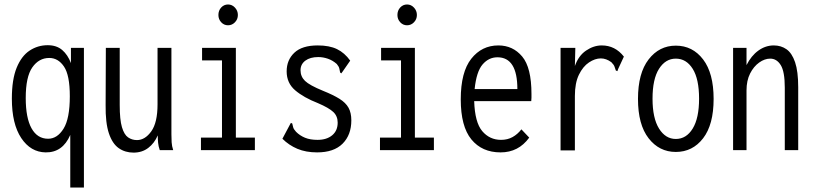

<svg xmlns="http://www.w3.org/2000/svg" viewBox="-20 -671 3640 858"><path d="M294 167V-68Q260 11 184 10Q117 9 75 -54Q33 -117 33 -230Q33 -316 54.5 -368.5Q76 -421 112.5 -445Q149 -469 193 -469Q233 -469 258 -447.5Q283 -426 297 -389V-457H355V167ZM195 -51Q236 -51 264 -96Q292 -141 292 -241Q292 -335 266 -373.5Q240 -412 200 -412Q154 -412 124.5 -370Q95 -328 95 -233Q95 -144 121 -97.5Q147 -51 195 -51Z M577 11Q539 11 510.5 -9Q482 -29 466.5 -75.5Q451 -122 452 -202L453 -457H515V-202Q515 -136 525 -102.5Q535 -69 552.5 -57Q570 -45 592 -45Q628 -45 656 -84Q684 -123 684 -205V-457H746V-71Q746 -53 747 -35.5Q748 -18 754 0H694Q688 -17 686.5 -33Q685 -49 685 -66Q670 -31 642.5 -10Q615 11 577 11Z M878 0V-56H972V-401H883V-457H1034V-56H1119V0ZM999 -558Q981 -558 968.5 -571.5Q956 -585 956 -604Q956 -624 968.5 -637.5Q981 -651 999 -651Q1017 -651 1030 -637Q1043 -623 1043 -604Q1043 -585 1030 -571.5Q1017 -558 999 -558Z M1397 10Q1347 10 1309 -6Q1271 -22 1242 -51L1275 -113L1280 -122L1286 -119Q1288 -111 1290 -102.5Q1292 -94 1303 -82Q1320 -65 1343 -55.5Q1366 -46 1399 -46Q1440 -46 1464.5 -66.5Q1489 -87 1489 -123Q1489 -152 1469.5 -170.5Q1450 -189 1401 -210Q1337 -235 1299 -267.5Q1261 -300 1261 -352Q1261 -403 1295.5 -435.5Q1330 -468 1400 -468Q1452 -468 1486 -451.5Q1520 -435 1545 -400L1511 -351L1505 -343L1500 -347Q1498 -355 1496.5 -364Q1495 -373 1485 -385Q1467 -401 1445.5 -408.5Q1424 -416 1402 -416Q1366 -416 1344.5 -400Q1323 -384 1323 -357Q1323 -329 1343 -309.5Q1363 -290 1424 -265Q1469 -247 1497 -229.5Q1525 -212 1537.5 -189.5Q1550 -167 1550 -133Q1550 -68 1511 -29Q1472 10 1397 10Z M1678 0V-56H1772V-401H1683V-457H1834V-56H1919V0ZM1799 -558Q1781 -558 1768.5 -571.5Q1756 -585 1756 -604Q1756 -624 1768.5 -637.5Q1781 -651 1799 -651Q1817 -651 1830 -637Q1843 -623 1843 -604Q1843 -585 1830 -571.5Q1817 -558 1799 -558Z M2217 10Q2134 10 2086.5 -48Q2039 -106 2039 -227Q2039 -349 2086 -408.5Q2133 -468 2207 -468Q2272 -468 2313.5 -418.5Q2355 -369 2355 -251Q2355 -242 2355 -234.5Q2355 -227 2354 -219H2099Q2102 -124 2135 -85Q2168 -46 2219 -46Q2248 -46 2270.5 -58.5Q2293 -71 2310 -93L2345 -56Q2297 10 2217 10ZM2101 -273H2292Q2292 -415 2203 -415Q2164 -415 2136.5 -383Q2109 -351 2101 -273Z M2485 -457H2551L2549 -376Q2565 -422 2599 -445Q2633 -468 2669 -468Q2729 -468 2768 -418L2742 -362L2739 -353L2732 -356Q2729 -363 2726.5 -372Q2724 -381 2712 -393Q2689 -410 2665 -410Q2639 -410 2612 -392Q2585 -374 2567 -337Q2549 -300 2549 -242V1H2485Z M3000 8Q2926 8 2878.5 -53Q2831 -114 2831 -229Q2831 -344 2878.5 -405.5Q2926 -467 3000 -467Q3075 -467 3122 -405.5Q3169 -344 3169 -229Q3169 -114 3122 -53Q3075 8 3000 8ZM3000 -50Q3047 -50 3075.5 -96.5Q3104 -143 3104 -230Q3104 -318 3075.5 -363.5Q3047 -409 3000 -409Q2954 -409 2925 -363.5Q2896 -318 2896 -230Q2896 -143 2925 -96.5Q2954 -50 3000 -50Z M3256 0V-457H3316V-380Q3337 -422 3369 -445Q3401 -468 3438 -468Q3470 -468 3494.5 -451Q3519 -434 3533 -393Q3547 -352 3547 -281V0H3487V-279Q3487 -351 3469 -380Q3451 -409 3422 -409Q3397 -409 3372.5 -391.5Q3348 -374 3332 -342.5Q3316 -311 3316 -267V0Z"/></svg>

Font: Inconsolata Condensed
Style: Regular
Weight: 400
Width: 3
Monospace: yes
Designer: Raph Levien, Cyreal, Brenton Simpson
Foundry: Raph Levien, Cyreal, Google
Version: Version 3.000; ttfautohint (v1.8.2.53-6de2)